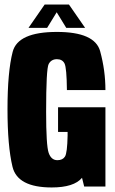

<svg xmlns="http://www.w3.org/2000/svg" viewBox="-20 -821 508 845"><path d="M207.5 4Q57 4 35 -87.2Q13 -178.5 13 -340Q13 -505.5 35.8 -593Q58.5 -680.5 230.5 -680.5Q397.5 -680.5 420.8 -595.5Q444 -510.5 444 -424.5H274.5Q273.5 -522.5 264 -541.5Q254.5 -560.5 230.5 -560.5Q205.5 -560.5 194.2 -539.2Q183 -518 183 -329Q183 -180.5 194.2 -148.2Q205.5 -116 232.5 -116Q256 -116 266 -132Q276 -148 277.5 -223.5V-240.5H235.5V-349H444V0H350.5L341 -38.5Q305.5 4 207.5 4ZM105.5 -698.5 176.5 -801H283.5L354.5 -698.5H271.5L229.5 -767L187.5 -698.5Z"/></svg>

Font: Anybody Condensed ExtraBold
Style: Regular
Weight: 800
Width: 3
Designer: Tyler Finck
Foundry: Etcetera Type Company
Version: Version 1.010; ttfautohint (v1.8.3) -l 8 -r 50 -G 200 -x 14 